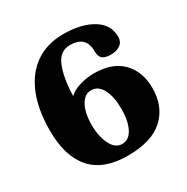

<svg xmlns="http://www.w3.org/2000/svg" viewBox="-164 -852 979 1004"><g transform="rotate(-30 326.0 -350.0)"><path d="M37 -307Q37 -434 74.5 -524.5Q112 -615 182 -662.5Q252 -710 349 -710Q456 -710 524 -669.5Q592 -629 592 -555Q592 -524 570 -508Q548 -492 515 -492Q479 -492 463 -505Q447 -518 447 -551Q447 -643 351 -643Q288 -643 261.5 -574.5Q235 -506 233 -403Q257 -427 300 -439.5Q343 -452 385 -452Q496 -452 554.5 -392Q613 -332 613 -233Q613 -121 541.5 -55.5Q470 10 326 10Q180 10 108.5 -71Q37 -152 37 -307ZM418 -219Q418 -293 394.5 -338Q371 -383 328 -383Q289 -383 265 -339.5Q241 -296 241 -224Q241 -155 265 -106.5Q289 -58 330 -58Q372 -58 395 -102.5Q418 -147 418 -219Z"/></g></svg>

Font: Taviraj ExtraBold
Style: Regular
Weight: 800
Designer: Katatrad Team
Foundry: CadsonDemak
Version: Version 1.001